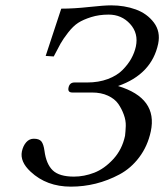

<svg xmlns="http://www.w3.org/2000/svg" viewBox="-20 -678 607 710"><path d="M253.4 -24.9Q291 -24.9 328.4 -39.3Q365.7 -53.7 398.7 -89.4Q431.6 -125 442.4 -175.8Q444.3 -191.9 445.1 -212.2Q445.8 -232.4 437.7 -254.4Q429.7 -276.4 417 -294.4Q404.3 -312.5 379.2 -324.2Q354 -335.9 320.3 -335.9H247.6Q229.5 -335.9 233.4 -354Q237.3 -373 255.4 -373H302.2Q344.7 -373 378.7 -385.7Q412.6 -398.4 433.1 -419.2Q453.6 -439.9 465.6 -461.7Q477.5 -483.4 482.4 -505.9Q492.7 -554.7 461.2 -589.4Q429.7 -624 381.8 -624Q346.2 -624 316.9 -614.7Q287.6 -605.5 269 -593.5Q250.5 -581.5 231.9 -557.6Q213.4 -533.7 204.1 -517.1Q194.8 -500.5 178.7 -469.2L148.9 -471.2L206.5 -646Q253.4 -646 308.8 -652.1Q364.3 -658.2 391.1 -658.2Q439.9 -658.2 481.9 -643.1Q523.9 -627.9 549.1 -594.5Q574.2 -561 564.9 -516.1Q541 -403.3 416.5 -359.9Q564 -315.4 537.6 -191.9Q525.9 -137.7 495.1 -96.7Q464.4 -55.7 421.9 -33Q379.4 -10.3 334.2 1Q289.1 12.2 242.2 12.2Q152.3 12.2 93.3 -43Q53.2 -80.1 61 -118.2Q65.4 -138.7 76.9 -151.9Q88.4 -165 105 -165Q125 -165 133.1 -155Q141.1 -145 144.5 -120.1Q150.9 -71.3 175 -48.1Q199.2 -24.9 253.4 -24.9Z"/></svg>

Font: Linux Biolinum
Style: Italic
Weight: 400
Italic angle: -12°
Designer: Philipp H. Poll
Foundry: Philipp H. Poll
Version: Version 1.1.3 ; ttfautohint (v0.9)